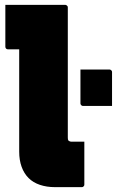

<svg xmlns="http://www.w3.org/2000/svg" viewBox="-20 -770 490 790"><path d="M2 -750Q14 -750 33 -750Q52 -750 77 -750Q102 -750 130.5 -750Q159 -750 189 -750Q219 -750 248 -750Q251 -750 253.5 -748.5Q256 -747 257.5 -745Q259 -743 259 -739Q259 -685 259 -631.5Q259 -578 259 -524.5Q259 -471 259 -417.5Q259 -364 259 -311Q259 -258 259 -204Q259 -199 259.5 -196.5Q260 -194 262 -191Q265 -189 268 -188Q271 -187 276 -187Q286 -187 297.5 -187Q309 -187 319 -187H327Q327 -145 327 -99.5Q327 -54 327 -11Q327 -7 325.5 -5Q324 -3 322 -1.5Q320 0 316 0Q308 0 286.5 0Q265 0 243 0Q221 0 206 0Q172 0 144 -9.5Q116 -19 97.5 -37.5Q79 -56 69 -83.5Q59 -111 59 -146Q59 -196 59 -241Q59 -286 59 -328Q59 -370 59 -410.5Q59 -451 59 -490Q59 -529 59 -567H54Q50 -567 43 -567Q36 -567 28 -567Q20 -567 13 -567Q8 -567 5 -570Q2 -573 2 -578Q2 -621 2 -664Q2 -707 2 -750ZM441 -334Q407 -334 381.5 -334Q356 -334 322 -334Q319 -334 316.5 -335.5Q314 -337 312.5 -339.5Q311 -342 311 -345V-484Q345 -484 370.5 -484Q396 -484 430 -484Q433 -484 435.5 -482.5Q438 -481 439.5 -479Q441 -477 441 -473Z"/></svg>

Font: Recursive Black
Style: Regular
Weight: 900
Version: Version 1.085